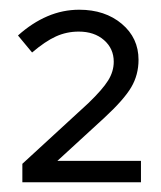

<svg xmlns="http://www.w3.org/2000/svg" viewBox="-20 -725 331 395"><path d="M26 -350V-388L162 -513Q191 -541 202.5 -559.5Q214 -578 214 -598Q214 -625 194 -642.5Q174 -660 142 -660Q117 -660 95 -650Q73 -640 46 -617L17 -652Q46 -678 77.5 -691.5Q109 -705 143 -705Q196 -705 230.5 -676Q265 -647 265 -602Q265 -571 250 -545.5Q235 -520 195 -483L98 -394H270V-350Z"/></svg>

Font: Red Hat Display Variable
Style: Regular
Weight: 400
Designer: Pentagram, MCKL
Foundry: Pentagram, MCKL
Version: Version 1.021